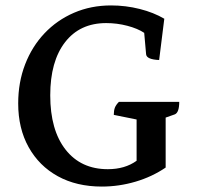

<svg xmlns="http://www.w3.org/2000/svg" viewBox="-20 -675 725 707"><path d="M355 12Q262 12 193 -26Q124 -64 85.5 -133Q47 -202 47 -294Q47 -372 72.5 -438Q98 -504 144 -552.5Q190 -601 252.5 -628Q315 -655 389 -655Q443 -655 494.5 -642Q546 -629 585 -606L566 -454Q520 -456 518 -475L511 -554Q487 -570 449 -580Q411 -590 371 -590Q274 -590 219.5 -519.5Q165 -449 165 -324Q165 -196 221.5 -124Q278 -52 377 -52Q440 -52 483 -83V-235L399 -252Q399 -268 403 -278.5Q407 -289 418 -300H640Q640 -261 624 -254L590 -242V-58Q540 -24 479 -6Q418 12 355 12Z"/></svg>

Font: Petrona SemiBold
Style: Regular
Weight: 600
Designer: Ringo R. Seeber
Foundry: Ringo R. Seeber
Version: Version 2.001; ttfautohint (v1.8.3)